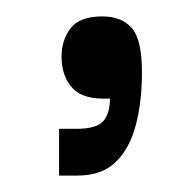

<svg xmlns="http://www.w3.org/2000/svg" viewBox="-20 -583 232 234"><path d="M52 -369V-426H73Q98 -426 106 -435.5Q114 -445 114 -463Q82 -461 68.5 -475.5Q55 -490 55 -514Q55 -534 66 -548.5Q77 -563 105 -563Q128 -563 140.5 -549Q153 -535 153 -495Q153 -459 145.5 -430.5Q138 -402 121 -385.5Q104 -369 74 -369Z"/></svg>

Font: Darker Grotesque Light SemiBold
Style: Regular
Weight: 600
Version: Version 1.000;gftools[0.9.28]